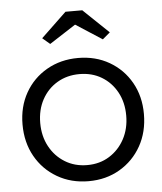

<svg xmlns="http://www.w3.org/2000/svg" viewBox="-53 -787 713 843"><g transform="rotate(-5 303.5 -365.0)"><path d="M304 10Q227 10 166 -25.5Q105 -61 70.5 -122.5Q36 -184 36 -263Q36 -341 70.5 -402Q105 -463 166 -498Q227 -533 304 -533Q381 -533 441.5 -498Q502 -463 536.5 -402Q571 -341 571 -263Q571 -184 536.5 -122.5Q502 -61 441.5 -25.5Q381 10 304 10ZM304 -61Q359 -61 401.5 -87.5Q444 -114 468.5 -159.5Q493 -205 493 -263Q493 -321 468.5 -366Q444 -411 401.5 -436.5Q359 -462 304 -462Q249 -462 206 -436.5Q163 -411 138.5 -366Q114 -321 114 -263Q114 -205 138.5 -159.5Q163 -114 206 -87.5Q249 -61 304 -61ZM188 -605 155 -633 267 -740H341L453 -633L420 -605L304 -680Z"/></g></svg>

Font: Lexend Light
Style: Regular
Weight: 300
Designer: Bonnie Shaver-Troup, Thomas Jockin
Foundry: Lexend
Version: Version 1.007; ttfautohint (v1.8.3)